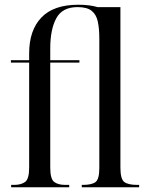

<svg xmlns="http://www.w3.org/2000/svg" viewBox="-20 -790 619 810"><path d="M27 0V-10H40Q69 -10 86 -22.5Q103 -35 103 -83V-526H26V-536H103V-565Q103 -662 154.5 -716Q206 -770 310 -770Q358 -770 392 -760H488V-83Q488 -35 504 -22.5Q520 -10 559 -10H567V0H325V-10H330Q367 -10 383 -22Q399 -34 399 -81V-627Q399 -670 392.5 -699.5Q386 -729 366.5 -744.5Q347 -760 307 -760Q243 -760 217.5 -713Q192 -666 192 -586V-536H315V-526H192V-83Q192 -35 208.5 -22.5Q225 -10 255 -10H272V0Z"/></svg>

Font: Noto Serif Display Condensed
Style: Regular
Weight: 400
Width: 3
Designer: Monotype Design Team
Foundry: Monotype Imaging Inc.
Version: Version 2.009